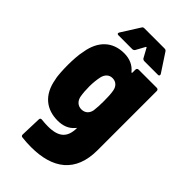

<svg xmlns="http://www.w3.org/2000/svg" viewBox="-273 -777 1055 1055"><g transform="rotate(45 255.0 -249.0)"><path d="M263 -633 292 -580C295 -575 301 -572 307 -572H413C419 -572 422 -575 422 -580C422 -582 422 -584 420 -587L351 -692C348 -697 343 -700 337 -700H179C173 -700 168 -698 165 -692L98 -586C93 -577 97 -572 106 -572H213C219 -572 225 -575 228 -580L257 -633C259 -636 261 -636 263 -633ZM305 -505V-482C305 -478 302 -476 299 -480C274 -511 239 -525 198 -525C107 -525 50 -468 34 -374C34 -372 34 -370 33 -368C27 -345 24 -294 24 -261C24 -230 26 -177 32 -156C50 -49 117 -4 201 -4C241 -4 274 -16 298 -44C301 -48 305 -52 305 -52C305 23 269 56 186 56C171 56 154 55 136 53C128 52 123 56 123 64L119 186C119 193 123 198 131 198C155 201 179 202 201 202C368 202 471 127 471 -44V-505C471 -512 466 -517 459 -517H317C310 -517 305 -512 305 -505ZM301 -185C296 -158 278 -140 249 -140C222 -140 203 -158 197 -185C193 -207 191 -231 191 -260C191 -288 194 -315 199 -338C205 -364 222 -383 249 -383C277 -383 295 -365 300 -337C304 -315 305 -292 305 -261C305 -230 304 -207 301 -185Z"/></g></svg>

Font: Barlow Semi Condensed ExtraBold
Style: Regular
Weight: 800
Width: 4
Designer: Jeremy Tribby
Foundry: Tribby Type
Version: Version 1.422;hotconv 1.0.109;makeotfexe 2.5.65596